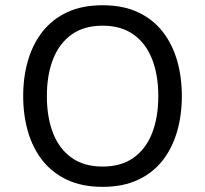

<svg xmlns="http://www.w3.org/2000/svg" viewBox="-20 -707 782 732"><path d="M371.1 -687Q293.5 -687 236.5 -660.5Q179.4 -634 142.2 -586.5Q105 -539.1 86.7 -476.3Q68.4 -413.6 68.4 -340.6Q68.4 -267.8 86.7 -205Q105 -142.1 142.3 -94.8Q179.7 -47.6 236.7 -21.1Q293.7 5.4 371.1 5.4Q448.5 5.4 505.5 -21.1Q562.5 -47.6 599.6 -94.8Q636.7 -142.1 655 -205Q673.3 -267.8 673.3 -340.6Q673.3 -413.6 655.2 -476.3Q637 -539.1 599.9 -586.5Q562.7 -634 505.7 -660.5Q448.7 -687 371.1 -687ZM371.1 -609.1Q441.4 -609.1 488.6 -575.7Q535.9 -542.2 559.7 -481.9Q583.5 -421.6 583.5 -340.6Q583.5 -259.5 559.8 -199.2Q536.1 -138.9 489 -105.5Q441.9 -72 371.1 -72Q300.5 -72 253.3 -105.5Q206.1 -138.9 182.4 -199.2Q158.7 -259.5 158.7 -340.6Q158.7 -421.6 182.5 -481.9Q206.3 -542.2 253.5 -575.7Q300.8 -609.1 371.1 -609.1Z"/></svg>

Font: Estedad-FD-VF Thin
Style: Regular
Weight: 100
Designer: Amin Abedi
Version: Version 5.0